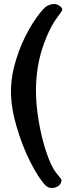

<svg xmlns="http://www.w3.org/2000/svg" viewBox="-20 -726 342 961"><path d="M208 202Q173 166 132 85Q91 4 63 -92Q35 -188 35 -267Q35 -346 61 -429Q87 -512 126 -580Q165 -648 202 -686Q211 -695 224.5 -700.5Q238 -706 252 -706Q263 -706 277.5 -697Q292 -688 292 -677Q292 -673 269 -642Q226 -586 193 -487Q160 -388 160 -270Q160 -199 174.5 -115.5Q189 -32 212.5 37.5Q236 107 261 139Q263 142 275.5 157Q288 172 288 174Q288 193 273 204Q258 215 239 215Q221 215 208 202Z"/></svg>

Font: EB Garamond ExtraBold
Style: Regular
Weight: 800
Designer: Georg Duffner and Octavio Pardo
Foundry: Georg Duffner
Version: Version 1.000